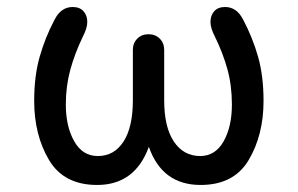

<svg xmlns="http://www.w3.org/2000/svg" viewBox="-20 -523 855 551"><path d="M78.1 -233.4Q78.1 -304.7 93.8 -359.9Q109.4 -415 136.7 -466.8Q155.3 -502.9 188.5 -502.9Q209 -502.9 219.7 -490.7Q230.5 -478.5 230.5 -460Q230.5 -442.4 217.8 -418Q194.3 -369.1 181.6 -322.3Q168.9 -275.4 168.9 -222.7Q168.9 -160.2 192.9 -117.7Q216.8 -75.2 260.7 -75.2Q307.6 -75.2 334.5 -116.7Q361.3 -158.2 361.3 -235.4V-379.9Q361.3 -399.4 374 -412.1Q386.7 -424.8 406.2 -424.8Q425.8 -424.8 438.5 -412.1Q451.2 -399.4 451.2 -379.9V-235.4Q451.2 -158.2 479 -116.7Q506.8 -75.2 554.7 -75.2Q597.7 -75.2 621.6 -117.2Q645.5 -159.2 645.5 -222.7Q645.5 -277.3 632.8 -323.7Q620.1 -370.1 596.7 -418Q584 -442.4 584 -460Q584 -478.5 594.7 -490.7Q605.5 -502.9 626 -502.9Q659.2 -502.9 677.7 -466.8Q705.1 -415 720.7 -359.9Q736.3 -304.7 736.3 -233.4Q736.3 -135.7 693.8 -64Q651.4 7.8 555.7 7.8Q445.3 7.8 407.2 -101.6Q367.2 7.8 258.8 7.8Q163.1 7.8 120.6 -64Q78.1 -135.7 78.1 -233.4Z"/></svg>

Font: jf-openhuninn-2.1
Style: Regular
Weight: 400
Designer: [Kosugi Maru]
Designed by MOTOYA      

[Varela Round]
Joe Prince (Latin component); Avraham Cornfeld (Hebrew component)
Foundry: justfont Co., Ltd.
Version: 2.1